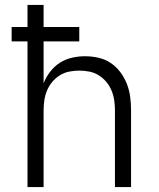

<svg xmlns="http://www.w3.org/2000/svg" viewBox="-20 -755 640 775"><path d="M91 0V-588H27V-646H91V-735H156V-646H300V-588H156V-419Q166 -444 182.5 -465.5Q199 -487 221.5 -501.5Q244 -516 270.5 -522Q297 -528 323 -528Q350 -528 377 -522Q404 -516 426.5 -501Q449 -486 465.5 -464Q482 -442 492 -416.5Q502 -391 505.5 -364Q509 -337 509 -310V0H444V-310Q444 -330 441 -350.5Q438 -371 430 -390Q422 -409 409 -424.5Q396 -440 378.5 -451Q361 -462 340.5 -466Q320 -470 300 -470Q280 -470 259.5 -466Q239 -462 221.5 -451Q204 -440 191 -424.5Q178 -409 170 -390Q162 -371 159 -350.5Q156 -330 156 -310V0Z"/></svg>

Font: Iosevka Aile Custom Light
Style: Regular
Weight: 300
Designer: Belleve Invis
Foundry: Belleve Invis
Version: Version 17.0.2; ttfautohint (v1.8.3)